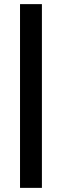

<svg xmlns="http://www.w3.org/2000/svg" viewBox="-20 -790 301 930"><path d="M77 120V-770H183V120Z"/></svg>

Font: Radio Canada Big Medium
Style: Regular
Weight: 500
Designer: Étienne Aubert Bonn
Foundry: Coppers and Brasses
Version: Version 1.001